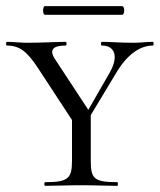

<svg xmlns="http://www.w3.org/2000/svg" viewBox="-25 -604 520 624"><path d="M121 -556H372C381 -556 381 -584 372 -584H121C113 -584 113 -556 121 -556ZM472 -468C448 -468 436 -465 409 -465C361 -465 339 -468 306 -468C302 -468 302 -456 306 -456C348 -456 362 -421 331 -367L262 -247L153 -413C134 -443 148 -456 189 -456C192 -456 192 -468 189 -468C158 -468 111 -465 63 -465C43 -465 17 -468 -3 -468C-6 -468 -6 -456 -3 -456C39 -456 63 -436 97 -385L209 -214V-81C209 -23 195 -12 122 -12C118 -12 118 0 122 0C154 0 197 -2 239 -2C285 -2 323 0 356 0C359 0 359 -12 356 -12C281 -12 270 -23 270 -81V-230L352 -366C386 -424 428 -456 472 -456C475 -456 475 -468 472 -468Z"/></svg>

Font: Cormorant SC
Style: Regular
Weight: 400
Designer: Christian Thalmann (Catharsis Fonts)
Version: Version 1.000;PS 001.000;hotconv 1.0.70;makeotf.lib2.5.58329